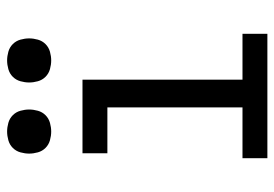

<svg xmlns="http://www.w3.org/2000/svg" viewBox="-136 -636 772 540"><g transform="rotate(-90 250.0 -366.0)"><path d="M75 0V-70H218V-450H89V-520H296V-70H425V0ZM350 -608Q338 -608 325.5 -611.5Q313 -615 304 -624Q295 -633 291.5 -645.5Q288 -658 288 -670Q288 -682 291.5 -694.5Q295 -707 304 -716Q313 -725 325.5 -728.5Q338 -732 350 -732Q362 -732 374.5 -728.5Q387 -725 396 -716Q405 -707 408.5 -694.5Q412 -682 412 -670Q412 -658 408.5 -645.5Q405 -633 396 -624Q387 -615 374.5 -611.5Q362 -608 350 -608ZM150 -608Q138 -608 125.5 -611.5Q113 -615 104 -624Q95 -633 91.5 -645.5Q88 -658 88 -670Q88 -682 91.5 -694.5Q95 -707 104 -716Q113 -725 125.5 -728.5Q138 -732 150 -732Q162 -732 174.5 -728.5Q187 -725 196 -716Q205 -707 208.5 -694.5Q212 -682 212 -670Q212 -658 208.5 -645.5Q205 -633 196 -624Q187 -615 174.5 -611.5Q162 -608 150 -608Z"/></g></svg>

Font: Iosevka
Style: Regular
Weight: 400
Monospace: yes
Designer: Belleve Invis
Foundry: Belleve Invis
Version: Version 33.2.3; ttfautohint (v1.8.4)